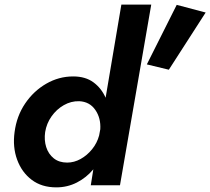

<svg xmlns="http://www.w3.org/2000/svg" viewBox="-20 -800 908 829"><path d="M43 -230Q52 -299 88.5 -353Q125 -407 179.5 -438.5Q234 -470 296 -470Q349 -470 383.5 -444.5Q418 -419 436 -378L504 -780H633L498 0H372L383 -69Q353 -33 312 -12Q271 9 223 9Q160 9 117 -23.5Q74 -56 54 -110.5Q34 -165 43 -230ZM743 -779 868 -746 709 -499 614 -522ZM175 -230Q170 -195 179.5 -165Q189 -135 212 -116.5Q235 -98 270 -98Q300 -98 328 -113.5Q356 -129 377.5 -155.5Q399 -182 408 -215L413 -242Q416 -290 391.5 -325.5Q367 -361 322 -363Q287 -364 255.5 -346Q224 -328 202.5 -297.5Q181 -267 175 -230Z"/></svg>

Font: Von Semi
Style: Italic
Weight: 600
Version: Version 4.000; ttfautohint (v1.8.4.7-5d5b)